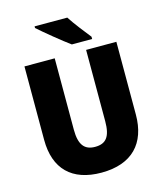

<svg xmlns="http://www.w3.org/2000/svg" viewBox="-134 -1025 963 1134"><g transform="rotate(-15 347.5 -458.5)"><path d="M386 -927H186V-917C226 -881 325 -800 371 -767H495V-781C468 -815 413 -884 386 -927ZM629 -269V-714H444V-278C444 -184 415 -147 348 -147C284 -147 252 -184 252 -277V-714H67V-265C67 -87 165 10 345 10C533 10 629 -94 629 -269Z"/></g></svg>

Font: Noto Sans Thai Looped SemiCondensed Black
Style: Regular
Weight: 900
Width: 4
Designer: Sasikarn Vongin, Ben Mitchell
Foundry: The Fontpad Ltd
Version: Version 1.001